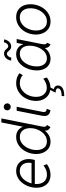

<svg xmlns="http://www.w3.org/2000/svg" viewBox="956 -1748 1012 2965"><g transform="rotate(-90 1462.5 -266.0)"><path d="M245.1 7.8Q184.6 7.8 139.6 -18.6Q94.7 -44.9 70.1 -93.5Q45.4 -142.1 45.4 -208Q45.4 -268.1 64.2 -324.2Q83 -380.4 117.4 -425.3Q151.9 -470.2 199.5 -496.6Q247.1 -522.9 305.2 -522.9Q363.8 -522.9 404.8 -496.6Q445.8 -470.2 467 -426.3Q488.3 -382.3 488.3 -329.6Q488.3 -313.5 486.1 -295.4Q483.9 -277.3 480.7 -261.2Q477.5 -245.1 473.1 -234.9H89.8L99.1 -285.6H427.2Q429.7 -297.4 430.7 -308.6Q431.6 -319.8 431.6 -330.1Q431.6 -391.1 397.2 -429.2Q362.8 -467.3 303.7 -467.3Q257.8 -467.3 220.9 -445.1Q184.1 -422.9 157.7 -385.5Q131.3 -348.1 116.9 -302.2Q102.5 -256.3 102.5 -209.5Q102.5 -136.2 140.1 -91.8Q177.7 -47.4 248 -47.4Q289.1 -47.4 324.2 -62.3Q359.4 -77.1 388.7 -101.1L409.7 -47.4Q378.4 -24.9 336.7 -8.5Q294.9 7.8 245.1 7.8Z M981.4 7.8Q960 -5.9 946.8 -18.8Q933.6 -31.7 929.4 -50.3Q925.3 -68.8 930.7 -99.1L943.8 -81.1H911.6L940.9 -127.9L988.8 -368.2L977.5 -417.5H987.3L1054.2 -752H1115.7L992.2 -131.8Q985.8 -101.6 987.5 -81.1Q989.3 -60.5 1014.2 -46.9ZM755.4 7.8Q697.8 7.8 655.3 -21Q612.8 -49.8 589.6 -100.3Q566.4 -150.9 566.4 -214.8Q566.4 -273.4 585.7 -328.6Q605 -383.8 640.1 -427.5Q675.3 -471.2 723.4 -497.1Q771.5 -522.9 829.6 -522.9Q889.2 -522.9 928 -495.8Q966.8 -468.8 986.3 -421.4Q1005.9 -374 1005.9 -314Q1005.9 -255.4 988.3 -198.2Q970.7 -141.1 938 -94.5Q905.3 -47.9 859.1 -20Q813 7.8 755.4 7.8ZM760.3 -48.3Q806.2 -48.3 844 -70.6Q881.8 -92.8 908.9 -129.9Q936 -167 950.9 -212.4Q965.8 -257.8 965.8 -304.7Q965.8 -377.4 929.9 -421.9Q894 -466.3 830.1 -466.3Q784.2 -466.3 746.8 -444.1Q709.5 -421.9 682.9 -384.5Q656.2 -347.2 641.8 -301.5Q627.4 -255.9 627.4 -209Q627.4 -137.7 661.6 -93Q695.8 -48.3 760.3 -48.3Z M1241.2 7.8Q1197.3 -1 1177.2 -20.8Q1157.2 -40.5 1154.3 -68.6Q1151.4 -96.7 1158.2 -130.4L1234.4 -515.1H1295.9L1216.3 -112.3Q1211.4 -88.4 1217.5 -76.2Q1223.6 -64 1236.3 -58.1Q1249 -52.2 1264.6 -48.8ZM1294.4 -606.4Q1271.5 -606.4 1255.9 -622.3Q1240.2 -638.2 1240.2 -660.6Q1240.2 -683.1 1255.9 -699Q1271.5 -714.8 1294.4 -714.8Q1316.9 -714.8 1332.8 -699Q1348.6 -683.1 1348.6 -660.6Q1348.6 -638.2 1332.8 -622.3Q1316.9 -606.4 1294.4 -606.4Z M1590.3 6.8Q1529.8 6.8 1483.9 -21.2Q1438 -49.3 1412.1 -99.6Q1386.2 -149.9 1386.2 -215.8Q1386.2 -277.3 1406.5 -332.5Q1426.8 -387.7 1463.4 -430.4Q1500 -473.1 1550.8 -498Q1601.6 -522.9 1662.6 -522.9Q1709 -522.9 1750.5 -508.1Q1792 -493.2 1814.5 -470.7L1782.7 -419.4Q1766.6 -440.9 1732.4 -453.6Q1698.2 -466.3 1660.6 -466.3Q1613.3 -466.3 1574.2 -445.6Q1535.2 -424.8 1506.8 -389.2Q1478.5 -353.5 1463.4 -308.6Q1448.2 -263.7 1448.2 -216.3Q1448.2 -167.5 1465.3 -130.1Q1482.4 -92.8 1514.2 -71.3Q1545.9 -49.8 1589.8 -49.8Q1629.9 -49.8 1668.5 -67.1Q1707 -84.5 1730 -105.5L1747.6 -48.3Q1711.9 -22.5 1672.4 -7.8Q1632.8 6.8 1590.3 6.8ZM1458.5 219.7 1462.9 179.2Q1511.2 180.7 1543 167.7Q1574.7 154.8 1580.1 126.5Q1584 108.9 1566.9 97.9Q1549.8 86.9 1513.2 85.9L1557.1 0H1597.2L1555.2 78.6L1550.3 55.2Q1573.7 56.2 1591.8 66.2Q1609.9 76.2 1618.7 94Q1627.4 111.8 1622.6 136.7Q1616.2 168.5 1593.5 186.8Q1570.8 205.1 1536.1 212.4Q1501.5 219.7 1458.5 219.7Z M2037.1 7.8Q1981.9 7.8 1941.4 -19Q1900.9 -45.9 1878.9 -93.8Q1856.9 -141.6 1856.9 -205.1Q1856.9 -265.1 1875 -321.5Q1893.1 -377.9 1926 -423.6Q1959 -469.2 2005.1 -496.1Q2051.3 -522.9 2107.4 -522.9Q2167.5 -522.9 2208.5 -491.2Q2249.5 -459.5 2261.7 -408.2L2240.2 -416H2288.1L2259.3 -399.9L2282.2 -515.1H2341.8L2265.1 -130.9Q2258.8 -99.6 2260.5 -78.1Q2262.2 -56.6 2284.2 -47.4L2261.7 7.8Q2240.2 -1 2226.3 -15.6Q2212.4 -30.3 2206.8 -49.1Q2201.2 -67.9 2205.1 -89.8L2225.1 -78.1H2181.2L2218.8 -104Q2185.1 -47.4 2137.9 -19.8Q2090.8 7.8 2037.1 7.8ZM2044.4 -48.3Q2089.8 -48.3 2125.7 -72Q2161.6 -95.7 2187 -134.8Q2212.4 -173.8 2225.6 -221.2Q2238.8 -268.6 2238.8 -315.4Q2238.8 -387.2 2206.3 -426.8Q2173.8 -466.3 2115.7 -466.3Q2070.3 -466.3 2033.9 -444.1Q1997.6 -421.9 1971.9 -384.3Q1946.3 -346.7 1932.6 -300.3Q1918.9 -253.9 1918.9 -205.6Q1918.9 -133.8 1951.9 -91.1Q1984.9 -48.3 2044.4 -48.3ZM2054.7 -597.7 2008.3 -601.6Q2015.6 -637.7 2031.7 -661.9Q2047.9 -686 2070.1 -698Q2092.3 -710 2116.7 -710Q2143.1 -710 2158.2 -700.2Q2173.3 -690.4 2183.8 -677.7Q2194.3 -665 2204.6 -655.3Q2214.8 -645.5 2230.5 -645.5Q2252.4 -645.5 2269 -664.8Q2285.6 -684.1 2292 -711.9L2336.9 -708Q2329.6 -672.9 2313.2 -648.9Q2296.9 -625 2274.9 -612.3Q2252.9 -599.6 2228 -599.6Q2203.6 -599.6 2188.7 -609.6Q2173.8 -619.6 2163.1 -632.6Q2152.3 -645.5 2141.4 -655.5Q2130.4 -665.5 2114.7 -665.5Q2093.8 -665.5 2077.1 -646.7Q2060.5 -627.9 2054.7 -597.7Z M2612.8 7.8Q2549.3 7.8 2504.2 -22Q2459 -51.8 2435.1 -103Q2411.1 -154.3 2411.1 -218.3Q2411.1 -278.3 2430.7 -333Q2450.2 -387.7 2486.1 -430.4Q2522 -473.1 2571.3 -498Q2620.6 -522.9 2679.7 -522.9Q2744.1 -522.9 2788.6 -494.1Q2833 -465.3 2856 -415.3Q2878.9 -365.2 2878.9 -301.8Q2878.9 -241.7 2859.6 -186Q2840.3 -130.4 2804.9 -86.9Q2769.5 -43.5 2720.7 -17.8Q2671.9 7.8 2612.8 7.8ZM2613.8 -48.3Q2659.7 -48.3 2697 -70.1Q2734.4 -91.8 2761.5 -128.2Q2788.6 -164.6 2803 -209.7Q2817.4 -254.9 2817.4 -301.8Q2817.4 -350.1 2800.8 -387.2Q2784.2 -424.3 2752.7 -445.3Q2721.2 -466.3 2675.8 -466.3Q2629.4 -466.3 2591.8 -445.1Q2554.2 -423.8 2527.8 -387.9Q2501.5 -352.1 2487.3 -307.4Q2473.1 -262.7 2473.1 -215.3Q2473.1 -167.5 2489.3 -129.6Q2505.4 -91.8 2536.9 -70.1Q2568.4 -48.3 2613.8 -48.3Z"/></g></svg>

Font: Reddit Sans Light
Style: Italic
Weight: 300
Italic angle: -11.25°
Designer: Stephen Hutchings
Version: Version 1.013